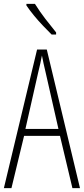

<svg xmlns="http://www.w3.org/2000/svg" viewBox="-20 -969 432 989"><path d="M353 0 289 -269H104L39 0H0L171 -714H221L392 0ZM215 -596Q209 -622 204.5 -641.5Q200 -661 196 -683Q192 -661 187.5 -641.5Q183 -622 177 -597L111 -305H281ZM160 -949Q185 -909 213.5 -872Q242 -835 269 -802V-791H246Q227 -810 202.5 -835.5Q178 -861 155 -889Q132 -917 116 -941V-949Z"/></svg>

Font: Noto Sans Malayalam ExtraCondensed ExtraLight
Style: Regular
Weight: 200
Width: 2
Designer: Jelle Bosma - Monotype Design Team
Foundry: Monotype Imaging Inc.
Version: Version 2.104; ttfautohint (v1.8.4.7-5d5b)